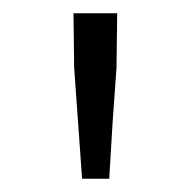

<svg xmlns="http://www.w3.org/2000/svg" viewBox="-20 -787 290 290"><path d="M104 -517 92 -685 91 -767H157L156 -685L150 -601L145 -517Z"/></svg>

Font: GenSekiGothic TW L
Style: Regular
Weight: 300
Version: Version 1.501;PS 1;hotconv 16.6.51;makeotf.lib2.5.65220